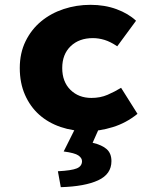

<svg xmlns="http://www.w3.org/2000/svg" viewBox="-20 -532 640 796"><path d="M342 12Q283 12 231.5 -5.5Q180 -23 142.5 -56.5Q105 -90 83.5 -139Q62 -188 62 -250Q62 -312 86 -361Q110 -410 150.5 -443.5Q191 -477 244 -494.5Q297 -512 355 -512Q414 -512 463 -494Q512 -476 544 -446L466 -340Q438 -359 413.5 -366.5Q389 -374 365 -374Q308 -374 273 -340.5Q238 -307 238 -250Q238 -193 272 -159.5Q306 -126 359 -126Q396 -126 426 -139Q456 -152 482 -168L550 -60Q503 -22 447.5 -5Q392 12 342 12ZM232 244 220 178Q277 175 298.5 166Q320 157 320 136Q320 123 305 112.5Q290 102 244 96L298 -12H396L364 60Q403 69 422.5 86.5Q442 104 442 136Q442 190 387 215.5Q332 241 232 244Z"/></svg>

Font: Source Code Pro Black
Style: Regular
Weight: 900
Monospace: yes
Designer: Paul D. Hunt, Teo Tuominen
Foundry: Adobe Systems Incorporated
Version: Version 2.030;PS 1.000;hotconv 16.6.51;makeotf.lib2.5.65220